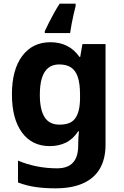

<svg xmlns="http://www.w3.org/2000/svg" viewBox="-20 -786 673 1046"><path d="M255 -556Q305 -556 345 -536Q385 -516 413 -476H417L429 -546H555V1Q555 79 524.5 132Q494 185 433 212.5Q372 240 282 240Q224 240 174.5 233Q125 226 78 208V89Q128 110 181.5 120.5Q235 131 291 131Q349 131 377.5 100Q406 69 406 7V-4Q406 -21 407.5 -39Q409 -57 410 -71H406Q378 -28 339 -9Q300 10 251 10Q154 10 99.5 -64.5Q45 -139 45 -272Q45 -406 101 -481Q157 -556 255 -556ZM302 -435Q267 -435 243.5 -416.5Q220 -398 208.5 -361.5Q197 -325 197 -270Q197 -188 223 -147.5Q249 -107 304 -107Q333 -107 354 -114.5Q375 -122 388.5 -139.5Q402 -157 409 -185Q416 -213 416 -253V-271Q416 -330 404 -366Q392 -402 367 -418.5Q342 -435 302 -435ZM392 -753Q387 -734 381 -707.5Q375 -681 370 -654.5Q365 -628 362 -606H224V-616Q234 -638 246.5 -662.5Q259 -687 273.5 -713.5Q288 -740 305 -766H392Z"/></svg>

Font: Noto Sans Thai
Style: Bold
Weight: 700
Designer: Monotype Design Team
Foundry: Monotype Imaging Inc.
Version: Version 2.001